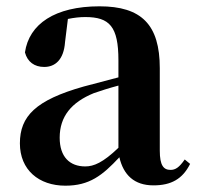

<svg xmlns="http://www.w3.org/2000/svg" viewBox="-20 -572 625 608"><path d="M466 15C522 15 558 -5 582 -53L565 -67C547 -41 535 -34 520 -34C498 -34 486 -48 486 -95V-356C486 -494 428 -552 295 -552C154 -552 72 -496 59 -406C67 -376 89 -360 120 -360C154 -360 182 -382 186 -439L195 -512C215 -516 232 -518 250 -518C327 -518 355 -488 355 -381V-327L245 -298C93 -255 43 -204 43 -118C43 -34 103 16 187 16C263 16 304 -16 358 -74C371 -18 405 15 466 15ZM355 -104C306 -57 277 -45 250 -45C201 -45 169 -75 169 -136C169 -203 206 -248 277 -277C297 -284 325 -293 355 -301Z"/></svg>

Font: Noto Serif KR
Style: Bold
Weight: 700
Designer: Ryoko NISHIZUKA 西塚涼子 (kana & ideographs); Frank Grießhammer (Latin, Greek & Cyrillic); Wenlong ZHANG 张文龙 (bopomofo); San
Foundry: Adobe
Version: Version 2.001;hotconv 1.1.0;makeotfexe 2.6.0